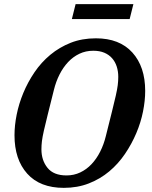

<svg xmlns="http://www.w3.org/2000/svg" viewBox="-20 -895 732 927"><path d="M301 -48Q337 -48 367.5 -62.5Q398 -77 422 -102.5Q446 -128 463.5 -162.5Q481 -197 491 -238Q509 -310 520.5 -356Q532 -402 539 -433Q546 -464 548.5 -484Q551 -504 551 -524Q551 -551 543.5 -574Q536 -597 521 -614Q506 -631 483.5 -640.5Q461 -650 430 -650Q394 -650 363.5 -635.5Q333 -621 309 -595.5Q285 -570 267.5 -535.5Q250 -501 240 -460Q222 -388 210.5 -342Q199 -296 192 -265Q185 -234 182.5 -214Q180 -194 180 -174Q180 -121 209.5 -84.5Q239 -48 301 -48ZM288 12Q173 12 111.5 -56.5Q50 -125 50 -242Q50 -289 60.5 -341.5Q71 -394 92.5 -446Q114 -498 146.5 -546Q179 -594 223 -630.5Q267 -667 321.5 -688.5Q376 -710 443 -710Q557 -710 619 -641.5Q681 -573 681 -456Q681 -409 670.5 -356.5Q660 -304 638 -252Q616 -200 583.5 -152Q551 -104 507.5 -67.5Q464 -31 409 -9.5Q354 12 288 12ZM345 -875H624L606 -803H327Z"/></svg>

Font: IBM Plex Serif SemiBold
Style: Italic
Weight: 600
Italic angle: -14°
Designer: Mike Abbink, Paul van der Laan, Pieter van Rosmalen
Foundry: Bold Monday
Version: Version 2.5